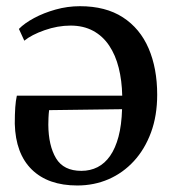

<svg xmlns="http://www.w3.org/2000/svg" viewBox="-20 -572 540 604"><path d="M223 11.5Q131.5 11.5 80.2 -38.5Q29 -88.5 26.5 -182.5Q26.5 -213 28 -234.2Q29.5 -255.5 33 -271H364.5Q363.5 -318.5 353.5 -358.5Q343.5 -398.5 323.5 -428.5Q303.5 -458.5 273 -475Q242.5 -491.5 202 -491.5Q161.5 -491.5 120.2 -477Q79 -462.5 56.5 -444L39.5 -481Q57 -499 87.2 -515.2Q117.5 -531.5 155 -542Q192.5 -552.5 231.5 -552.5Q312.5 -552.5 366.5 -517.5Q420.5 -482.5 447.5 -419.8Q474.5 -357 474.5 -274Q474.5 -208 455 -155.2Q435.5 -102.5 401.2 -65.2Q367 -28 321.5 -8.2Q276 11.5 223 11.5ZM236 -34.5Q264 -34.5 287 -46.2Q310 -58 326.5 -81.8Q343 -105.5 352.8 -142Q362.5 -178.5 364 -228.5L134.5 -225.5Q133 -214 132.5 -200.8Q132 -187.5 132 -179.5Q132.5 -114 156.2 -74.2Q180 -34.5 236 -34.5Z"/></svg>

Font: Merriweather 60pt
Style: Regular
Weight: 400
Version: Version 2.100